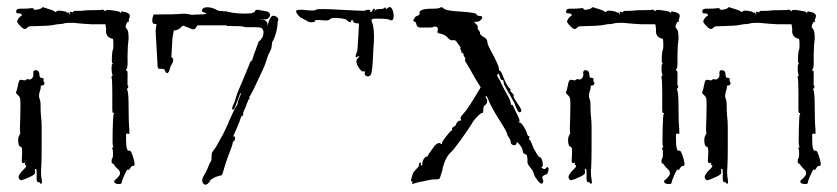

<svg xmlns="http://www.w3.org/2000/svg" viewBox="-20 -752 2310 530"><path d="M99 -732H100Q101 -731 115 -727Q128 -723 130 -721Q134 -717 135 -720Q139 -724 151 -722Q164 -720 164 -718L166 -717Q167 -717 168 -717Q174 -718 171 -714Q172 -712 172 -712Q175 -714 173 -718Q172 -719 173.5 -719.5Q175 -720 177 -719Q182 -717 182 -719Q182 -722 188 -722H187H194Q208 -722 213 -723Q218 -724 241 -724Q260 -724 261 -725Q263 -727 268 -723Q271 -720 272 -722Q271 -724 275 -724.5Q279 -725 286 -724Q310 -721 312 -718Q314 -712 314 -718Q314 -722 324 -719Q343 -715 337 -702Q336 -700 335.5 -697.5Q335 -695 336 -694Q338 -692 334 -692Q331 -692 328 -684Q327 -679 326.5 -678.5Q326 -678 328 -675Q330 -672 331 -671Q335 -666 335 -645L333 -626L332 -596Q333 -565 330 -563Q328 -561 328 -558Q328 -556 330 -557Q333 -559 332 -535V-515Q333 -517 333.5 -516.5Q334 -516 334 -513Q334 -508 332 -508Q329 -508 332 -502Q335 -493 335 -454Q335 -414 337 -396Q338 -382 336 -382Q336 -382 333 -383Q329 -385 328 -380Q328 -377 328 -366Q328 -333 337 -336Q339 -337 341 -334Q343 -331 346 -323Q356 -293 348 -294Q344 -295 340 -289Q337 -283 335 -283Q334 -283 332 -284Q330 -284 323 -268Q316 -252 316 -248Q316 -244 308.5 -244Q301 -244 297 -247Q294 -249 296 -254L303 -260Q310 -267 311 -271Q312 -276 310 -279.5Q308 -283 304 -286.5Q300 -290 298 -293Q293 -301 290 -301Q288 -301 288 -307Q288 -313 290 -315Q292 -317 292 -327.5Q292 -338 290 -342Q288 -345 292 -345Q295 -345 292 -348Q290 -350 291 -392.5Q292 -435 294 -437Q295 -438 295 -439Q295 -440 293 -440Q290 -440 290 -449V-459V-497Q290 -533 288 -537Q287 -540 289 -542Q292 -545 290 -547Q288 -552 288 -563.5Q288 -575 290 -575Q293 -575 290 -578Q288 -580 289 -597Q290 -614 292 -615Q293 -616 293 -630.5Q293 -645 291 -645Q270 -649 273 -672L271 -685H252H233Q210 -686 182 -689Q162 -689 159 -688Q153 -686 150 -686Q141 -686 121 -682Q116 -681 82 -680Q60 -680 58 -678Q55 -675 52 -673Q47 -669 37 -679Q30 -686 27 -692Q27 -694 29.5 -698.5Q32 -703 35.5 -706Q39 -709 40 -708V-711Q39 -715 32 -715Q27 -715 25.5 -716.5Q24 -718 25 -722Q26 -729 39 -728Q57 -728 63 -729Q73 -731 73 -727Q73 -725 77.5 -725Q82 -725 87.5 -726.5Q93 -728 95 -730Q96 -732 99 -732ZM206 -720H217L216 -719Q216 -716 214 -718ZM232 -718 236 -717Q238 -715 236 -715Q234 -715 232 -718ZM79 -558Q89 -558 89 -544Q89 -537 95 -537Q102 -537 100 -531Q100 -525 102 -525Q104 -525 102 -520Q101 -516 95 -516Q92 -515 92 -514Q94 -512 90 -500Q86 -488 89 -480Q92 -474 92 -461Q92 -443 93 -434Q95 -416 95 -402V-352Q95 -307 94 -293Q92 -272 95 -257Q97 -246 94 -245Q91 -244 91 -246Q91 -249 86 -249Q81 -249 81 -260Q82 -286 79 -286Q75 -286 77 -278Q77 -275 76.5 -273.5Q76 -272 73.5 -270Q71 -268 68.5 -266.5Q66 -265 59 -262Q43 -255 39 -254.5Q35 -254 32 -260Q28 -268 48 -287Q55 -294 51 -296Q47 -298 49 -301Q50 -303 48 -303Q48 -303 46 -302Q41 -300 40 -307Q40 -313 41 -328Q42 -347 37 -347Q32 -347 30.5 -359Q29 -371 33 -378Q37 -385 36 -386Q34 -388 36 -430Q37 -470 36 -477.5Q35 -485 29 -490Q22 -496 25 -499Q27 -504 29 -514Q31 -526 33.5 -529.5Q36 -533 43 -531Q51 -529 52 -532Q53 -533 55.5 -533.5Q58 -534 59 -533Q64 -531 68.5 -536Q73 -541 72 -548Q71 -557 76 -558Z M552 -732Q561 -732 568 -729Q571 -729 576.5 -725.5Q582 -722 586 -722Q588 -721 590.5 -721.5Q593 -722 595 -722Q597 -722 597 -720Q604 -722 610 -719Q638 -713 672 -715Q684 -718 684 -721Q685 -727 697 -724L708 -722Q718 -721 722 -718Q730 -710 720 -701Q716 -698 708 -698.5Q700 -699 695 -698Q696 -698 702 -698Q708 -698 711 -696Q719 -693 719 -680Q721 -696 729 -706Q734 -711 742 -706.5Q750 -702 748 -695Q746 -694 746 -684Q744 -661 734 -640Q731 -637 730.5 -629.5Q730 -622 729 -619Q728 -615 724.5 -608.5Q721 -602 720 -599Q712 -573 706 -561Q701 -551 689.5 -525.5Q678 -500 670 -487Q668 -486 668.5 -483Q669 -480 668 -478Q668 -477 666 -477Q664 -477 665 -475Q665 -473 663 -469.5Q661 -466 661 -465Q660 -460 655.5 -451Q651 -442 651 -438Q653 -435 649 -432.5Q645 -430 645 -428Q642 -417 633.5 -398Q625 -379 623 -374Q624 -376 626.5 -375.5Q629 -375 629 -373Q629 -362 623 -361Q623 -360 622 -355Q621 -350 620 -348Q606 -313 598 -285Q597 -283 595.5 -276.5Q594 -270 591 -268Q590 -268 583 -266Q576 -264 572 -262Q571 -261 567 -259Q561 -256 560 -253Q554 -243 547 -242Q540 -243 538 -253Q538 -259 543.5 -268.5Q549 -278 550 -281Q552 -284 555.5 -293.5Q559 -303 563 -308Q564 -311 564 -320Q564 -329 566 -332Q578 -348 581 -355L596 -382Q599 -388 604.5 -399.5Q610 -411 612 -417Q614 -421 621.5 -438Q629 -455 635 -463Q636 -463 636 -467Q636 -472 640.5 -481.5Q645 -491 645 -496Q645 -495 643 -494Q641 -492 642 -491Q640 -485 628 -455Q625 -446 621 -451Q620 -455 624 -463Q628 -471 628 -472Q631 -483 636 -497Q641 -509 651.5 -533.5Q662 -558 667 -571Q667 -572 669.5 -578Q672 -584 676 -585Q678 -595 690 -626Q691 -628 692 -631.5Q693 -635 694 -637Q695 -639 698 -640L705 -650Q711 -667 702 -675Q696 -677 683.5 -677Q671 -677 668 -677Q666 -677 659.5 -677Q653 -677 650 -679Q645 -680 618 -680Q616 -681 613.5 -680.5Q611 -680 608.5 -680Q606 -680 605 -682H592Q582 -682 571 -682Q560 -682 546 -682Q532 -682 525 -682Q524 -681 521 -676Q518 -671 514 -671Q510 -671 502.5 -674.5Q495 -678 491 -679Q485 -684 479 -676Q471 -668 460 -668Q459 -665 456 -646L453 -594Q458 -592 458 -587Q459 -582 451 -569Q450 -567 448 -559.5Q446 -552 442 -550Q438 -549 434 -560Q432 -562 426.5 -562Q421 -562 420 -562Q415 -562 415 -570Q414 -585 412.5 -614.5Q411 -644 410 -658Q409 -670 412 -685Q411 -686 407.5 -686Q404 -686 403 -687Q397 -694 404 -712Q465 -712 482 -714Q492 -715 510 -711Q516 -712 530 -712Q544 -712 550 -714Q549 -716 543.5 -717.5Q538 -719 537 -722Q539 -732 552 -732Z M990 -543Q985 -546 987 -551Q988 -553 987.5 -554.5Q987 -556 985 -555Q977 -552 967 -571Q961 -584 966 -589Q974 -597 971 -597Q969 -597 966 -595Q962 -592 962 -595Q962 -596 962 -599Q963 -605 966 -610Q967 -612 969 -650L971 -687L962 -688Q955 -690 955 -692Q957 -696 952 -696Q947 -696 949 -693Q950 -692 948.5 -691Q947 -690 945 -691Q940 -693 938 -696Q936 -700 915 -702Q895 -704 891 -699Q887 -694 871 -696Q850 -698 849 -695Q851 -692 845 -691Q834 -689 826 -695Q824 -696 813 -702Q809 -703 803.5 -709.5Q798 -716 797 -720Q797 -722 799.5 -723.5Q802 -725 806.5 -725Q811 -725 816 -725Q849 -721 852 -725Q854 -729 921 -725Q987 -721 989 -723Q991 -725 997 -725Q1003 -725 1002 -722Q1001 -719 1002 -719Q1007 -719 1008 -723Q1010 -728 1013 -728Q1016 -728 1014 -724Q1013 -722 1013 -722Q1013 -722 1016 -724Q1019 -727 1029 -727Q1038 -727 1041 -730Q1045 -734 1045 -729Q1045 -725 1049 -729Q1061 -740 1066 -716Q1069 -691 1056 -697Q1052 -700 1031 -700.5Q1010 -701 1007 -699Q1004 -696 1007 -691Q1014 -672 1012 -635Q1011 -628 1009 -583Q1007 -545 1001 -543Q995 -539 990 -543Z M1200 -732Q1201 -732 1204 -729Q1211 -722 1252 -720Q1294 -717 1295 -713Q1297 -708 1304 -708Q1311 -708 1311 -704Q1311 -699 1305 -695Q1299 -691 1293 -692Q1289 -692 1289 -691Q1289 -690 1294 -686Q1300 -680 1299 -677Q1297 -673 1301 -669Q1305 -665 1305 -661Q1305 -655 1315 -650Q1325 -644 1325 -638Q1325 -630 1335 -612Q1357 -572 1357 -563Q1357 -557 1359 -557Q1362 -557 1366 -548Q1379 -513 1389 -506Q1390 -504 1389 -503Q1386 -503 1393 -496Q1400 -489 1398 -487Q1396 -485 1408 -467Q1421 -449 1419 -445Q1412 -435 1404 -457Q1399 -471 1397 -473L1395 -476Q1393 -479 1390.5 -484.5Q1388 -490 1385 -494Q1379 -504 1373 -516Q1370 -520 1370 -527Q1370 -531 1366 -531Q1362 -531 1360 -540Q1358 -548 1356 -548Q1354 -548 1353 -546.5Q1352 -545 1353 -542Q1354 -539 1357 -535Q1361 -529 1364 -521Q1366 -516 1382 -487Q1390 -473 1390 -466Q1391 -462 1393 -462Q1394 -463 1395 -462Q1396 -461 1397 -458Q1398 -455 1408 -435Q1417 -418 1413 -416Q1409 -414 1415 -414Q1419 -413 1426 -402Q1433 -391 1435 -383Q1437 -376 1440 -376Q1443 -376 1441 -371Q1439 -366 1442 -366Q1444 -366 1448 -355Q1453 -342 1454 -340Q1455 -340 1462 -327Q1467 -318 1471 -318Q1475 -317 1477.5 -305Q1480 -293 1476 -291Q1472 -290 1478 -287Q1484 -283 1487 -288Q1492 -294 1494 -287Q1495 -283 1493 -278Q1491 -271 1489 -271Q1486 -271 1480 -267Q1475 -264 1478 -257Q1482 -251 1477 -246Q1473 -242 1464 -254Q1456 -264 1454 -271Q1452 -280 1445 -288Q1436 -299 1436 -304V-313Q1436 -314 1435.5 -316.5Q1435 -319 1435 -320Q1435 -325 1429 -327Q1423 -329 1423 -335Q1423 -342 1415 -352Q1406 -363 1406 -358Q1406 -354 1403 -352Q1399 -350 1394.5 -352.5Q1390 -355 1390 -359Q1390 -365 1385 -372Q1380 -379 1380 -382Q1380 -387 1359 -420Q1336 -456 1328 -477Q1324 -487 1321 -487Q1319 -486 1322 -481Q1326 -476 1324.5 -470Q1323 -464 1318 -461Q1314 -459 1314 -448Q1314 -440 1312 -440Q1311 -442 1305.5 -437.5Q1300 -433 1293 -425.5Q1286 -418 1282 -410Q1273 -395 1252 -366Q1231 -337 1225 -332Q1210 -319 1202 -288Q1202 -286 1201.5 -283.5Q1201 -281 1200.5 -279.5Q1200 -278 1199 -276V-275Q1195 -264 1195 -262Q1193 -257 1187 -257Q1176 -257 1170 -256Q1168 -256 1159.5 -254Q1151 -252 1146 -251Q1136 -250 1125 -246Q1117 -243 1117 -245Q1117 -245 1118 -247Q1120 -251 1117 -251Q1113 -251 1116 -261Q1117 -263 1117.5 -266Q1118 -269 1119 -271Q1120 -273 1120 -274Q1122 -278 1128 -284Q1136 -292 1136 -294Q1136 -295 1136.5 -297Q1137 -299 1137 -300Q1137 -303 1141 -303Q1143 -303 1142 -300Q1140 -296 1143 -295Q1144 -294 1145 -296Q1146 -298 1146 -302Q1146 -306 1148.5 -311Q1151 -316 1154.5 -318.5Q1158 -321 1160 -319V-320Q1159 -321 1170 -336Q1180 -350 1180 -350L1186 -355Q1193 -359 1196 -356Q1200 -352 1200 -357Q1200 -361 1211.5 -375.5Q1223 -390 1227 -392Q1229 -392 1228 -395Q1226 -399 1234 -403L1239 -407Q1237 -407 1241 -413Q1245 -419 1250 -419Q1255 -419 1252 -423Q1249 -427 1258 -437Q1268 -447 1287 -478L1307 -511L1300 -522Q1298 -525 1291.5 -536Q1285 -547 1283 -551Q1281 -555 1277.5 -561Q1274 -567 1271.5 -571Q1269 -575 1268 -577Q1262 -585 1264 -588Q1266 -591 1262 -595Q1261 -596 1260 -598.5Q1259 -601 1260 -602Q1260 -604 1256 -606Q1253 -607 1253 -608Q1255 -610 1252 -614Q1249 -619 1251 -619Q1254 -619 1241 -636Q1236 -643 1230 -641Q1223 -639 1215 -649Q1207 -657 1196 -659Q1189 -660 1188 -661.5Q1187 -663 1188 -668Q1191 -676 1184 -678Q1179 -680 1177 -678Q1175 -676 1166 -676H1145Q1132 -675 1130 -683Q1128 -692 1125 -692Q1117 -693 1125 -703Q1127 -707 1131 -708Q1140 -711 1138 -716Q1136 -728 1174 -728Q1192 -728 1195 -731Q1197 -732 1200 -732Z M1617 -732H1618Q1619 -731 1633 -727Q1646 -723 1648 -721Q1652 -717 1653 -720Q1657 -724 1669 -722Q1682 -720 1682 -718L1684 -717Q1685 -717 1686 -717Q1692 -718 1689 -714Q1690 -712 1690 -712Q1693 -714 1691 -718Q1690 -719 1691.5 -719.5Q1693 -720 1695 -719Q1700 -717 1700 -719Q1700 -722 1706 -722H1705H1712Q1726 -722 1731 -723Q1736 -724 1759 -724Q1778 -724 1779 -725Q1781 -727 1786 -723Q1789 -720 1790 -722Q1789 -724 1793 -724.5Q1797 -725 1804 -724Q1828 -721 1830 -718Q1832 -712 1832 -718Q1832 -722 1842 -719Q1861 -715 1855 -702Q1854 -700 1853.5 -697.5Q1853 -695 1854 -694Q1856 -692 1852 -692Q1849 -692 1846 -684Q1845 -679 1844.5 -678.5Q1844 -678 1846 -675Q1848 -672 1849 -671Q1853 -666 1853 -645L1851 -626L1850 -596Q1851 -565 1848 -563Q1846 -561 1846 -558Q1846 -556 1848 -557Q1851 -559 1850 -535V-515Q1851 -517 1851.5 -516.5Q1852 -516 1852 -513Q1852 -508 1850 -508Q1847 -508 1850 -502Q1853 -493 1853 -454Q1853 -414 1855 -396Q1856 -382 1854 -382Q1854 -382 1851 -383Q1847 -385 1846 -380Q1846 -377 1846 -366Q1846 -333 1855 -336Q1857 -337 1859 -334Q1861 -331 1864 -323Q1874 -293 1866 -294Q1862 -295 1858 -289Q1855 -283 1853 -283Q1852 -283 1850 -284Q1848 -284 1841 -268Q1834 -252 1834 -248Q1834 -244 1826.5 -244Q1819 -244 1815 -247Q1812 -249 1814 -254L1821 -260Q1828 -267 1829 -271Q1830 -276 1828 -279.5Q1826 -283 1822 -286.5Q1818 -290 1816 -293Q1811 -301 1808 -301Q1806 -301 1806 -307Q1806 -313 1808 -315Q1810 -317 1810 -327.5Q1810 -338 1808 -342Q1806 -345 1810 -345Q1813 -345 1810 -348Q1808 -350 1809 -392.5Q1810 -435 1812 -437Q1813 -438 1813 -439Q1813 -440 1811 -440Q1808 -440 1808 -449V-459V-497Q1808 -533 1806 -537Q1805 -540 1807 -542Q1810 -545 1808 -547Q1806 -552 1806 -563.5Q1806 -575 1808 -575Q1811 -575 1808 -578Q1806 -580 1807 -597Q1808 -614 1810 -615Q1811 -616 1811 -630.5Q1811 -645 1809 -645Q1788 -649 1791 -672L1789 -685H1770H1751Q1728 -686 1700 -689Q1680 -689 1677 -688Q1671 -686 1668 -686Q1659 -686 1639 -682Q1634 -681 1600 -680Q1578 -680 1576 -678Q1573 -675 1570 -673Q1565 -669 1555 -679Q1548 -686 1545 -692Q1545 -694 1547.5 -698.5Q1550 -703 1553.5 -706Q1557 -709 1558 -708V-711Q1557 -715 1550 -715Q1545 -715 1543.5 -716.5Q1542 -718 1543 -722Q1544 -729 1557 -728Q1575 -728 1581 -729Q1591 -731 1591 -727Q1591 -725 1595.5 -725Q1600 -725 1605.5 -726.5Q1611 -728 1613 -730Q1614 -732 1617 -732ZM1724 -720H1735L1734 -719Q1734 -716 1732 -718ZM1750 -718 1754 -717Q1756 -715 1754 -715Q1752 -715 1750 -718ZM1597 -558Q1607 -558 1607 -544Q1607 -537 1613 -537Q1620 -537 1618 -531Q1618 -525 1620 -525Q1622 -525 1620 -520Q1619 -516 1613 -516Q1610 -515 1610 -514Q1612 -512 1608 -500Q1604 -488 1607 -480Q1610 -474 1610 -461Q1610 -443 1611 -434Q1613 -416 1613 -402V-352Q1613 -307 1612 -293Q1610 -272 1613 -257Q1615 -246 1612 -245Q1609 -244 1609 -246Q1609 -249 1604 -249Q1599 -249 1599 -260Q1600 -286 1597 -286Q1593 -286 1595 -278Q1595 -275 1594.5 -273.5Q1594 -272 1591.5 -270Q1589 -268 1586.5 -266.5Q1584 -265 1577 -262Q1561 -255 1557 -254.5Q1553 -254 1550 -260Q1546 -268 1566 -287Q1573 -294 1569 -296Q1565 -298 1567 -301Q1568 -303 1566 -303Q1566 -303 1564 -302Q1559 -300 1558 -307Q1558 -313 1559 -328Q1560 -347 1555 -347Q1550 -347 1548.5 -359Q1547 -371 1551 -378Q1555 -385 1554 -386Q1552 -388 1554 -430Q1555 -470 1554 -477.5Q1553 -485 1547 -490Q1540 -496 1543 -499Q1545 -504 1547 -514Q1549 -526 1551.5 -529.5Q1554 -533 1561 -531Q1569 -529 1570 -532Q1571 -533 1573.5 -533.5Q1576 -534 1577 -533Q1582 -531 1586.5 -536Q1591 -541 1590 -548Q1589 -557 1594 -558Z M1993 -732H1994Q1995 -731 2009 -727Q2022 -723 2024 -721Q2028 -717 2029 -720Q2033 -724 2045 -722Q2058 -720 2058 -718L2060 -717Q2061 -717 2062 -717Q2068 -718 2065 -714Q2066 -712 2066 -712Q2069 -714 2067 -718Q2066 -719 2067.5 -719.5Q2069 -720 2071 -719Q2076 -717 2076 -719Q2076 -722 2082 -722H2081H2088Q2102 -722 2107 -723Q2112 -724 2135 -724Q2154 -724 2155 -725Q2157 -727 2162 -723Q2165 -720 2166 -722Q2165 -724 2169 -724.5Q2173 -725 2180 -724Q2204 -721 2206 -718Q2208 -712 2208 -718Q2208 -722 2218 -719Q2237 -715 2231 -702Q2230 -700 2229.5 -697.5Q2229 -695 2230 -694Q2232 -692 2228 -692Q2225 -692 2222 -684Q2221 -679 2220.5 -678.5Q2220 -678 2222 -675Q2224 -672 2225 -671Q2229 -666 2229 -645L2227 -626L2226 -596Q2227 -565 2224 -563Q2222 -561 2222 -558Q2222 -556 2224 -557Q2227 -559 2226 -535V-515Q2227 -517 2227.5 -516.5Q2228 -516 2228 -513Q2228 -508 2226 -508Q2223 -508 2226 -502Q2229 -493 2229 -454Q2229 -414 2231 -396Q2232 -382 2230 -382Q2230 -382 2227 -383Q2223 -385 2222 -380Q2222 -377 2222 -366Q2222 -333 2231 -336Q2233 -337 2235 -334Q2237 -331 2240 -323Q2250 -293 2242 -294Q2238 -295 2234 -289Q2231 -283 2229 -283Q2228 -283 2226 -284Q2224 -284 2217 -268Q2210 -252 2210 -248Q2210 -244 2202.5 -244Q2195 -244 2191 -247Q2188 -249 2190 -254L2197 -260Q2204 -267 2205 -271Q2206 -276 2204 -279.5Q2202 -283 2198 -286.5Q2194 -290 2192 -293Q2187 -301 2184 -301Q2182 -301 2182 -307Q2182 -313 2184 -315Q2186 -317 2186 -327.5Q2186 -338 2184 -342Q2182 -345 2186 -345Q2189 -345 2186 -348Q2184 -350 2185 -392.5Q2186 -435 2188 -437Q2189 -438 2189 -439Q2189 -440 2187 -440Q2184 -440 2184 -449V-459V-497Q2184 -533 2182 -537Q2181 -540 2183 -542Q2186 -545 2184 -547Q2182 -552 2182 -563.5Q2182 -575 2184 -575Q2187 -575 2184 -578Q2182 -580 2183 -597Q2184 -614 2186 -615Q2187 -616 2187 -630.5Q2187 -645 2185 -645Q2164 -649 2167 -672L2165 -685H2146H2127Q2104 -686 2076 -689Q2056 -689 2053 -688Q2047 -686 2044 -686Q2035 -686 2015 -682Q2010 -681 1976 -680Q1954 -680 1952 -678Q1949 -675 1946 -673Q1941 -669 1931 -679Q1924 -686 1921 -692Q1921 -694 1923.5 -698.5Q1926 -703 1929.5 -706Q1933 -709 1934 -708V-711Q1933 -715 1926 -715Q1921 -715 1919.5 -716.5Q1918 -718 1919 -722Q1920 -729 1933 -728Q1951 -728 1957 -729Q1967 -731 1967 -727Q1967 -725 1971.5 -725Q1976 -725 1981.5 -726.5Q1987 -728 1989 -730Q1990 -732 1993 -732ZM2100 -720H2111L2110 -719Q2110 -716 2108 -718ZM2126 -718 2130 -717Q2132 -715 2130 -715Q2128 -715 2126 -718ZM1973 -558Q1983 -558 1983 -544Q1983 -537 1989 -537Q1996 -537 1994 -531Q1994 -525 1996 -525Q1998 -525 1996 -520Q1995 -516 1989 -516Q1986 -515 1986 -514Q1988 -512 1984 -500Q1980 -488 1983 -480Q1986 -474 1986 -461Q1986 -443 1987 -434Q1989 -416 1989 -402V-352Q1989 -307 1988 -293Q1986 -272 1989 -257Q1991 -246 1988 -245Q1985 -244 1985 -246Q1985 -249 1980 -249Q1975 -249 1975 -260Q1976 -286 1973 -286Q1969 -286 1971 -278Q1971 -275 1970.5 -273.5Q1970 -272 1967.5 -270Q1965 -268 1962.5 -266.5Q1960 -265 1953 -262Q1937 -255 1933 -254.5Q1929 -254 1926 -260Q1922 -268 1942 -287Q1949 -294 1945 -296Q1941 -298 1943 -301Q1944 -303 1942 -303Q1942 -303 1940 -302Q1935 -300 1934 -307Q1934 -313 1935 -328Q1936 -347 1931 -347Q1926 -347 1924.5 -359Q1923 -371 1927 -378Q1931 -385 1930 -386Q1928 -388 1930 -430Q1931 -470 1930 -477.5Q1929 -485 1923 -490Q1916 -496 1919 -499Q1921 -504 1923 -514Q1925 -526 1927.5 -529.5Q1930 -533 1937 -531Q1945 -529 1946 -532Q1947 -533 1949.5 -533.5Q1952 -534 1953 -533Q1958 -531 1962.5 -536Q1967 -541 1966 -548Q1965 -557 1970 -558Z"/></svg>

Font: Strokes
Style: Regular
Weight: 400
Version: Version 1.0